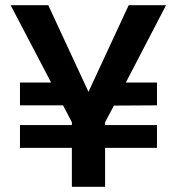

<svg xmlns="http://www.w3.org/2000/svg" viewBox="-20 -720 681 740"><path d="M57 -150V-238H257V-249L223 -314H57V-402H177L21 -700H166L321 -366L476 -700H620L465 -402H585V-314L419 -313L385 -249V-238H585V-150H385V0H257V-150Z"/></svg>

Font: DeepMind Sans
Style: Bold
Weight: 700
Designer: Jonny Pinhorn / Modifications: Colophon Foundry
Foundry: Colophon Foundry
Version: Version 1.002; ttfautohint (v1.8.2)